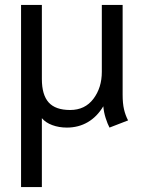

<svg xmlns="http://www.w3.org/2000/svg" viewBox="-20 -505 582 775"><path d="M65 -485H149V-186Q149 -122 176.5 -91.5Q204 -61 263 -61Q323 -61 357 -106Q391 -151 391 -215V-485H475V-122Q475 -88 480.5 -64Q486 -40 497 -19L422 10Q414 -5 406.5 -28.5Q399 -52 397 -76Q372 -34 334.5 -12Q297 10 250 10Q218 10 191 0Q164 -10 149 -28V250H65Z"/></svg>

Font: Niramit
Style: Regular
Weight: 400
Version: Version 1.000; ttfautohint (v1.6)